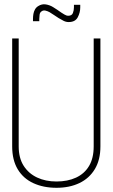

<svg xmlns="http://www.w3.org/2000/svg" viewBox="-20 -883 538 914"><path d="M332 -860V-848Q332 -834 327 -821Q322 -808 305 -808Q296 -808 286.5 -814Q277 -820 272 -823Q262 -830 252.5 -836.5Q243 -843 233 -849Q217 -859 198 -862Q179 -865 162 -854Q152 -848 146.5 -838Q141 -828 139 -816.5Q137 -805 137 -793V-782H167V-793Q167 -802 168.5 -813Q170 -824 178 -829Q186 -835 196.5 -832.5Q207 -830 216 -825Q226 -819 237 -811.5Q248 -804 259 -797Q271 -790 282.5 -784Q294 -778 307 -778Q338 -778 350 -800.5Q362 -823 362 -848V-860ZM458 -186V-700H426V-186Q426 -130 404 -93Q382 -56 342 -37.5Q302 -19 249 -19Q197 -19 156.5 -38Q116 -57 92.5 -94Q69 -131 69 -186V-700H38V-186Q38 -121 64.5 -77Q91 -33 139 -11Q187 11 249 11Q311 11 358 -11.5Q405 -34 431.5 -78Q458 -122 458 -186Z"/></svg>

Font: Advent Pro ExtraLight
Style: Regular
Weight: 250
Version: Version 3.000